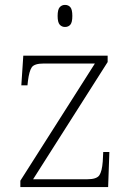

<svg xmlns="http://www.w3.org/2000/svg" viewBox="-20 -763 534 783"><path d="M63 0V-26L367 -504H159Q120 -504 109.5 -488.5Q99 -473 94 -433L92 -415H67L75 -536H419V-510L115 -32H336Q374 -32 385 -48Q396 -64 399 -104L401 -143H426L421 0ZM245 -653Q232 -653 223.5 -662.5Q215 -672 215 -698Q215 -724 223.5 -733.5Q232 -743 245 -743Q259 -743 267 -733.5Q275 -724 275 -698Q275 -672 267 -662.5Q259 -653 245 -653Z"/></svg>

Font: Noto Serif Armenian ExtraLight
Style: Regular
Weight: 250
Version: Version 2.007